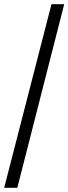

<svg xmlns="http://www.w3.org/2000/svg" viewBox="-20 -780 328 921"><path d="M0 121H63L288 -760H227Z"/></svg>

Font: Noto Serif Georgian Medium
Style: Regular
Weight: 500
Designer: Monotype Design Team, Akaki Razmadze
Foundry: Google LLC
Version: Version 2.003